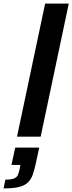

<svg xmlns="http://www.w3.org/2000/svg" viewBox="-59 -763 404 1072"><path d="M36 0 193 -743H325L168 0ZM-39 289 -29 240Q2 240 18 234Q34 228 40 215.5Q46 203 50 184L55 158H5L26 61H160L141 149Q133 185 124 211.5Q115 238 97 255.5Q79 273 47 281Q15 289 -39 289Z"/></svg>

Font: Saira Expanded SemiBold
Style: Italic
Weight: 600
Width: 7
Italic angle: -12°
Designer: Hector Gatti with collaboration of the Omnibus-Type team
Foundry: Omnibus-Type
Version: Version 1.101